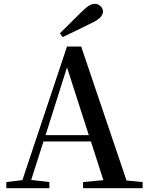

<svg xmlns="http://www.w3.org/2000/svg" viewBox="-20 -983 775 1003"><path d="M293 -809 307 -789C358 -813 409 -838 459 -863C505 -884 518 -905 518 -923C518 -943 500 -963 475 -963C456 -963 438 -952 406 -921C371 -887 332 -848 293 -809ZM330 -631 444 -277H218ZM414 0H725V-32L641 -40L404 -740H330L97 -42L13 -32V0H238V-32L143 -43L207 -244H455L520 -42L414 -32Z"/></svg>

Font: Noto Serif CJK SC SemiBold
Style: Regular
Weight: 600
Designer: Ryoko NISHIZUKA 西塚涼子 (kana & ideographs); Frank Grießhammer (Latin, Greek & Cyrillic); Wenlong ZHANG 张文龙 (bopomofo); San
Foundry: Adobe
Version: Version 2.001;hotconv 1.1.0;makeotfexe 2.6.0